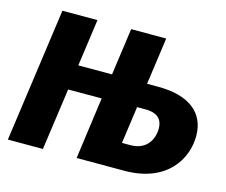

<svg xmlns="http://www.w3.org/2000/svg" viewBox="-98 -829 1134 963"><g transform="rotate(15 468.5 -347.5)"><path d="M676 -451H618L652 -695H470L436 -451H261L295 -695H113L16 0H198L243 -321H417L373 0H620C842 0 924 -143 924 -261C924 -385 833 -451 676 -451ZM616 -132H573L600 -325H643C709 -325 733 -294 733 -248C733 -206 711 -132 616 -132Z"/></g></svg>

Font: Fira Sans ExtraBold
Style: Italic
Weight: 800
Italic angle: -8°
Designer: bBox Type GmbH & Carrois Corporate GbR & Edenspiekermann AG
Foundry: bBox Type GmbH & Carrois Corporate GbR & Edenspiekermann AG
Version: Version 4.301;PS 004.301;hotconv 1.0.88;makeotf.lib2.5.64775